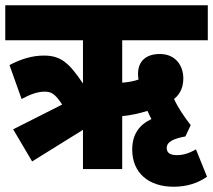

<svg xmlns="http://www.w3.org/2000/svg" viewBox="-20 -642 809 729"><path d="M102 -29 295 -149V0H444V-201C477 -204 511 -212 540 -221C544 -211 549 -201 555 -190C508 -168 482 -131 482 -74C482 15 545 67 639 67C690 67 732 53 766 29L724 -75C697 -59 674 -53 652 -53C627 -53 613 -61 613 -80C613 -105 642 -116 684 -124L704 -167C679 -199 656 -233 641 -266C669 -289 676 -318 676 -345C676 -392 647 -437 587 -437C537 -437 504 -412 504 -361C504 -353 505 -347 506 -340C489 -334 469 -330 444 -328V-489H769V-622H0V-489H295V-325C243 -402 212 -431 147 -431C102 -431 60 -418 16 -395L62 -266C91 -282 121 -294 149 -294C175 -294 189 -286 216 -245L30 -151Z"/></svg>

Font: Noto Sans Devanagari ExtraCondensed Black
Style: Regular
Weight: 900
Width: 2
Designer: Jelle Bosma - Monotype Design Team
Foundry: Monotype Imaging Inc.
Version: Version 2.004